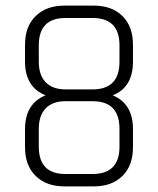

<svg xmlns="http://www.w3.org/2000/svg" viewBox="-20 -663 563 683"><path d="M453 -504V-444Q453 -352 381 -324Q453 -294 453 -204V-139Q453 -74 415.5 -37Q378 0 314 0H209Q145 0 107 -37Q69 -74 69 -139V-204Q69 -294 142 -324Q69 -353 69 -444V-504Q69 -569 107 -606Q145 -643 209 -643H314Q378 -643 415.5 -606Q453 -569 453 -504ZM405 -141V-205Q405 -303 309 -303H213Q167 -303 142.5 -277.5Q118 -252 118 -205V-141Q118 -44 213 -44H309Q405 -44 405 -141ZM405 -443V-502Q405 -599 309 -599H213Q118 -599 118 -502V-443Q118 -396 142.5 -370.5Q167 -345 213 -345H309Q405 -345 405 -443Z"/></svg>

Font: Rajdhani
Style: Regular
Weight: 400
Designer: Satya Rajpurohit, Jyotish Sonowal
Foundry: Indian Type Foundry
Version: Version 1.201;PS 1.0;hotconv 1.0.78;makeotf.lib2.5.61930; tt